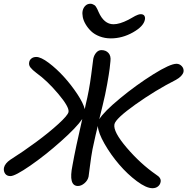

<svg xmlns="http://www.w3.org/2000/svg" viewBox="-37 -970 991 1015"><path d="M548.8 -767.1Q517.1 -767.1 489.7 -777.6Q462.4 -788.1 445.1 -804.7Q427.7 -821.3 416 -841.1Q404.3 -860.8 400.6 -879.6Q397 -898.4 399.9 -913.1Q403.8 -929.7 414.6 -939.9Q425.3 -950.2 440.9 -950.2Q448.2 -950.2 454.6 -947Q460.9 -943.8 464.4 -941.4Q467.8 -939 472.7 -930.2Q477.5 -921.4 478.3 -919.9Q479 -918.5 483.9 -907.2Q512.7 -841.8 563 -841.8Q595.2 -841.8 641.1 -865.2Q647.9 -868.7 659.7 -875.5Q671.4 -882.3 677.7 -885.7Q684.1 -889.2 692.4 -892.1Q700.7 -895 707 -895Q720.7 -895 726.1 -886.7Q731.4 -878.4 729 -866.2Q722.2 -830.6 665.8 -798.8Q609.4 -767.1 548.8 -767.1ZM18.1 -39.1Q-1 -39.1 -10 -52.2Q-19 -65.4 -16.1 -83Q-11.2 -106 18.1 -126Q84 -167.5 153.1 -218.5Q222.2 -269.5 271.7 -314.7Q321.3 -359.9 325.2 -377.9Q330.1 -403.8 271 -473.9Q211.9 -543.9 155.8 -584Q133.8 -600.6 124 -613.3Q114.3 -626 117.2 -640.1Q118.7 -652.3 128.9 -660.6Q139.2 -668.9 154.8 -668.9Q179.2 -668.9 220.5 -637.9Q261.7 -606.9 300.8 -564Q339.8 -521 371.6 -472.9Q403.3 -424.8 411.1 -393.1Q414.6 -406.7 416 -417Q434.1 -489.7 445.1 -574.2Q456.1 -658.7 456.1 -659.2Q460 -678.2 471.7 -691.7Q483.4 -705.1 499 -705.1Q522.9 -705.1 536.6 -689.7Q550.3 -674.3 546.9 -647Q545.9 -633.3 542.7 -607.4Q539.6 -581.5 529.5 -524.9Q519.5 -468.3 505.9 -414.1Q504.4 -408.2 487.8 -339.8Q512.7 -379.9 598.1 -450.4Q683.6 -521 772.9 -576.9Q862.3 -632.8 896 -632.8Q912.6 -632.8 924.3 -619.9Q936 -606.9 933.1 -589.8Q927.2 -566.9 893.1 -547.9Q785.2 -493.2 679.4 -418Q573.7 -342.8 567.9 -313Q560.1 -274.4 632.8 -189.2Q705.6 -104 788.1 -46.9Q816.9 -29.3 812 -7.8Q809.6 6.3 798.1 15.6Q786.6 24.9 769 24.9Q736.3 24.9 686.5 -12.2Q636.7 -49.3 592.8 -100.6Q548.8 -151.9 515.9 -209.2Q482.9 -266.6 480 -304.2Q470.7 -268.1 452.1 -181.2Q445.3 -146 438.5 -91.8Q431.6 -37.6 431.2 -36.1Q426.8 -16.1 409.7 -1.5Q392.6 13.2 375 13.2Q323.7 13.2 346.2 -96.2Q362.3 -186.5 397.9 -340.8Q367.2 -295.9 284.9 -222.7Q202.6 -149.4 122.8 -94.2Q43 -39.1 18.1 -39.1Z"/></svg>

Font: Shantell Sans Irregular
Style: Italic
Weight: 400
Italic angle: -11.31°
Designer: Stephen Nixon, Anya Danilova, Shantell Martin
Foundry: Arrow Type
Version: Version 1.006;[9816181b4]